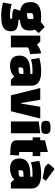

<svg xmlns="http://www.w3.org/2000/svg" viewBox="1142 -1922 944 3269"><g transform="rotate(90 1614.5 -287.0)"><path d="M23 135 49 -14Q134 15 248 15Q282 15 296 13V-22Q207 -22 179.5 -29.5Q152 -37 143.5 -44.5Q135 -52 133.5 -57Q132 -62 132 -71L162 -157Q90 -170 52.5 -211Q15 -252 15 -339.5Q15 -427 74 -471Q133 -515 266 -515Q314 -515 351 -509L438 -576L543 -475L486 -408Q499 -373 499 -318Q499 -239 459.5 -200.5Q420 -162 319 -154L315 -130Q423 -124 467.5 -97.5Q512 -71 512 0Q512 121 395 150Q337 165 238.5 165Q140 165 23 135ZM203 -340V-275H234Q270 -275 286.5 -282.5Q303 -290 303 -317V-382H272Q236 -382 219.5 -374.5Q203 -367 203 -340Z M586 -500H686L741 -444Q800 -498 889 -515L901 -326Q877 -325 838.5 -314Q800 -303 786 -286V0H586Z M1198 -515Q1438 -515 1438 -350V0H1338L1281 -57Q1252 -23 1202 -4Q1152 15 1107.5 15Q1063 15 1036 8Q1009 1 983 -16Q926 -52 926 -150Q926 -330 1198 -330H1238V-366Q1206 -368 1185 -368Q1072 -368 991 -341L967 -484Q1067 -515 1198 -515ZM1128 -172V-131H1169Q1213 -131 1225.5 -141Q1238 -151 1238 -167V-214H1197Q1161 -214 1144.5 -206.5Q1128 -199 1128 -172Z M1603 0 1478 -500H1678L1733 -175H1743L1798 -500H1998L1873 0Z M2048 0V-475L2248 -500V0ZM2059.5 -532Q2037 -549 2037 -594Q2037 -639 2059.5 -657Q2082 -675 2148.5 -675Q2215 -675 2237.5 -657Q2260 -639 2260 -594Q2260 -549 2237.5 -532Q2215 -515 2148.5 -515Q2082 -515 2059.5 -532Z M2318 -371V-500H2368V-580L2568 -630V-500H2637V-371H2568V-143Q2594 -138 2627 -136L2618 11Q2481 11 2440 -4Q2389 -22 2376 -52Q2368 -70 2368 -94V-371Z M2949 -515Q3189 -515 3189 -350V0H3089L3032 -57Q3003 -23 2953 -4Q2903 15 2858.5 15Q2814 15 2787 8Q2760 1 2734 -16Q2677 -52 2677 -150Q2677 -330 2949 -330H2989V-366Q2957 -368 2936 -368Q2823 -368 2742 -341L2718 -484Q2818 -515 2949 -515ZM2879 -172V-131H2920Q2964 -131 2976.5 -141Q2989 -151 2989 -167V-214H2948Q2912 -214 2895.5 -206.5Q2879 -199 2879 -172ZM3016 -539 2842 -574Q2826 -577 2816 -586L2771 -625Q2767 -631 2767 -637.5Q2767 -644 2776 -654L2839 -728Q2848 -739 2855 -739Q2862 -739 2868 -735L3057 -596Z"/></g></svg>

Font: Changa One
Style: Regular
Weight: 400
Designer: Eduardo Rodriguez Tunni
Foundry: Eduardo Rodriguez Tunni
Version: Version 1.003